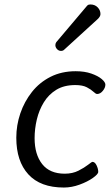

<svg xmlns="http://www.w3.org/2000/svg" viewBox="-20 -826 497 860"><path d="M266 14Q161 14 107 -45Q53 -104 53 -209Q53 -265 71 -318Q89 -371 123 -414Q157 -457 206.5 -482Q256 -507 319 -507Q359 -507 389 -496.5Q419 -486 435.5 -472Q452 -458 452 -447Q452 -433 440.5 -419Q429 -405 415 -405Q409 -405 398.5 -415Q388 -425 369 -435Q350 -445 317 -445Q267 -445 232.5 -424Q198 -403 176.5 -368Q155 -333 145 -291Q135 -249 135 -207Q135 -134 169 -91Q203 -48 270 -48Q305 -48 331.5 -61.5Q358 -75 374.5 -88Q391 -101 394 -101Q405 -101 412.5 -85.5Q420 -70 420 -56Q420 -46 396 -29Q372 -12 336.5 1Q301 14 266 14ZM253 -598Q243 -598 235.5 -606Q228 -614 228 -624Q228 -631 232 -637L369 -799Q373 -804 377 -805Q381 -806 385 -806Q405 -806 417.5 -793Q430 -780 430 -763Q430 -752 417 -740L267 -603Q262 -598 253 -598Z"/></svg>

Font: Kite One
Style: Regular
Weight: 400
Designer: Eduardo Rodriguez Tunni
Foundry: Eduardo Rodriguez Tunni
Version: Version 1.002; ttfautohint (v1.8.4.7-5d5b);gftools[0.9.23]